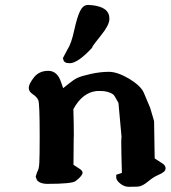

<svg xmlns="http://www.w3.org/2000/svg" viewBox="-20 -717 678 763"><path d="M331.5 -697.3 344.7 -696.3H346.2Q346.2 -696.3 346.7 -696.3Q413.1 -688.5 414.6 -646.5V-638.7Q412.6 -615.2 382.1 -577.4Q351.6 -539.6 346.7 -530.3V-528.3L343.8 -524.9Q291 -468.3 259.3 -465.8H258.3L246.1 -466.8Q238.3 -468.3 233.4 -474.6L230 -486.3L248.5 -521Q263.2 -543 274.7 -595.7Q286.1 -648.4 298.1 -672.9Q310.1 -697.3 329.1 -697.3ZM366.2 -355.5Q308.1 -350.6 271.5 -283.2Q273.4 -228 273.4 -177.7Q272.9 -172.9 272.9 -168Q272.9 -113.3 272 -62Q282.2 -54.7 295.2 -46.9Q308.1 -39.1 308.1 -30.8Q308.1 -19 280.8 2.4Q266.6 13.7 167.5 13.7H164.6Q137.2 12.7 126 -2.4V-3.9L122.1 -13.7V-16.1L127.4 -32.7Q134.8 -43.9 136.2 -68.4Q137.7 -92.8 137.7 -176.3Q137.7 -305.7 132.3 -318.6Q127 -331.5 110.6 -342.3Q94.2 -353 94.2 -367.9Q94.2 -382.8 114.7 -409.2Q135.3 -435.5 171.9 -435.5Q208.5 -435.5 223.1 -389.2Q227.5 -375.5 231 -366.7Q238.8 -372.6 255.9 -386.5Q272.9 -400.4 288.3 -407.7Q303.7 -415 341.3 -423.3Q378.9 -431.6 412.8 -431.6Q446.8 -431.6 494.6 -403.3Q540.5 -375 551.8 -347.7Q563 -320.3 576.7 -288.6L592.3 -235.8L594.7 -87.4L629.9 -64.5Q637.7 -57.1 637.9 -48.6Q638.2 -40 630.4 -33.7Q622.6 -27.3 606 -20.3Q589.4 -13.2 566.9 5.4Q544.4 23.9 526.6 24.7Q508.8 25.4 492.2 25.4Q473.6 25.4 457.8 12.5Q441.9 -0.5 441.9 -11.2V-22.5L464.4 -29.8Q461.9 -114.7 461.9 -146Q461.9 -153.8 461.9 -158.7Q462.9 -170.4 462.9 -174.3Q456.5 -241.2 450.7 -308.1Q434.1 -338.9 430.7 -340.8Q411.6 -355.5 378.9 -355.5Z"/></svg>

Font: Drukaatie burti
Style: Bold
Weight: 700
Version: Version 0.14